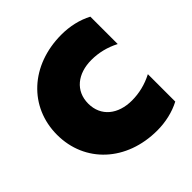

<svg xmlns="http://www.w3.org/2000/svg" viewBox="-191 -868 1036 1036"><g transform="rotate(-45 326.5 -350.0)"><path d="M429 16C492 16 555 2 608 -26V-235C556 -208 502 -195 447 -195C342 -195 268 -253 268 -350C268 -447 342 -505 447 -505C502 -505 556 -492 608 -465V-674C555 -702 493 -716 429 -716C195 -716 30 -562 30 -350C30 -138 195 16 429 16Z"/></g></svg>

Font: Chess Sans Black
Style: Regular
Weight: 900
Designer: Wolf Bōese
Foundry: Wolf Bōese
Version: Version 7.223;Glyphs 3.3 (3306)